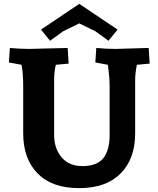

<svg xmlns="http://www.w3.org/2000/svg" viewBox="-20 -958 819 993"><path d="M749 -710 754 -629 688 -623Q679 -581 679 -542V-268Q679 -137 604 -61Q529 15 389 15Q249 15 174.5 -61Q100 -137 100 -268V-512Q100 -581 91 -623L26 -635L31 -710Q84 -705 131 -705L330 -710L335 -629L269 -623Q260 -590 260 -542V-260Q260 -190 298.5 -144.5Q337 -99 406 -99Q482 -99 514.5 -140Q547 -181 547 -260V-512Q547 -556 538 -623L473 -635L478 -710Q531 -705 578 -705ZM390 -938 588 -805 541 -747 474 -796 390 -837 306 -796 239 -747 192 -805Z"/></svg>

Font: Andada
Style: Bold
Weight: 700
Designer: Carolina Giovagnoli
Foundry: Carolina Giovagnoli
Version: Version 1.003